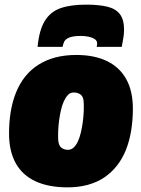

<svg xmlns="http://www.w3.org/2000/svg" viewBox="-20 -798 610 828"><path d="M271 10Q190 10 133.5 -16Q77 -42 48 -94Q19 -146 19 -222Q19 -273 26.5 -317.5Q34 -362 49.5 -400Q65 -438 88.5 -467.5Q112 -497 144.5 -518Q177 -539 218 -550Q259 -561 309 -561Q386 -561 440.5 -535Q495 -509 524 -457.5Q553 -406 553 -329Q553 -279 545.5 -234Q538 -189 523 -151.5Q508 -114 484.5 -84Q461 -54 430 -33Q399 -12 359 -1Q319 10 271 10ZM276 -152Q289 -153 299 -163Q309 -173 316.5 -189.5Q324 -206 329 -227.5Q334 -249 337 -271.5Q340 -294 341 -316.5Q342 -339 341 -357Q340 -382 326.5 -391Q313 -400 296 -399Q283 -399 273 -388.5Q263 -378 255.5 -361.5Q248 -345 243 -323.5Q238 -302 235 -279.5Q232 -257 231 -235Q230 -213 231 -194Q233 -169 246 -160Q259 -151 276 -152ZM352 -778Q405 -778 441.5 -769.5Q478 -761 496.5 -737.5Q515 -714 515 -670Q515 -653 512 -634.5Q509 -616 505 -596H397Q398 -602 398.5 -605.5Q399 -609 399 -611Q399 -622 389 -629Q379 -636 363 -639.5Q347 -643 330 -643Q295 -643 278.5 -636Q262 -629 257 -618.5Q252 -608 250 -596H142Q149 -668 173 -707.5Q197 -747 240.5 -762.5Q284 -778 352 -778Z"/></svg>

Font: Georama ExtraCondensed Thin Black
Style: Italic
Weight: 900
Italic angle: -9°
Version: Version 1.001